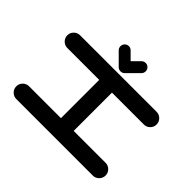

<svg xmlns="http://www.w3.org/2000/svg" viewBox="-187 -1214 1509 1509"><g transform="rotate(45 567.0 -460.0)"><path d="M992.2 -142.1Q1021.5 -142.1 1042.2 -121.3Q1063 -100.6 1063 -71.3Q1063 -42 1042.2 -21Q1021.5 0 992.2 0H141.6Q112.3 0 91.6 -21Q70.8 -42 70.8 -71.3Q70.8 -100.6 91.6 -121.3Q112.3 -142.1 141.6 -142.1H496.1V-567.4H141.6Q112.3 -567.4 91.6 -588.1Q70.8 -608.9 70.8 -638.2Q70.8 -667.5 91.6 -688.2Q112.3 -709 141.6 -709H992.2Q1021.5 -709 1042.2 -688.2Q1063 -667.5 1063 -638.2Q1063 -608.9 1042.2 -588.1Q1021.5 -567.4 992.2 -567.4H637.7V-142.1ZM707 -873Q707 -853.5 693.4 -839.8L600.1 -746.6Q586.4 -732.9 566.9 -732.9Q547.4 -732.9 533.7 -746.6L440.4 -839.8Q426.8 -853.5 426.8 -873Q426.8 -892.6 440.4 -906.2Q454.1 -919.9 473.1 -919.9Q492.7 -919.9 506.3 -906.2L566.9 -845.7L627.4 -906.2Q641.1 -919.9 660.6 -919.9Q679.7 -919.9 693.4 -906.2Q707 -892.6 707 -873Z"/></g></svg>

Font: Robtronika
Style: Regular
Weight: 400
Designer: GGBot
Version: 1.00